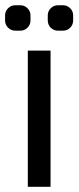

<svg xmlns="http://www.w3.org/2000/svg" viewBox="-20 -718 302 738"><path d="M86.9 0V-523.4H174.3V0ZM58.1 -697.8Q74.2 -697.8 85.7 -686.3Q97.2 -674.8 97.2 -658.7V-639.6Q97.2 -623 85.7 -611.6Q74.2 -600.1 58.1 -600.1H39.1Q22.5 -600.1 11 -611.6Q-0.5 -623 -0.5 -639.6V-658.7Q-0.5 -674.8 11 -686.3Q22.5 -697.8 39.1 -697.8ZM222.2 -697.8Q238.3 -697.8 249.8 -686.3Q261.2 -674.8 261.2 -658.7V-639.6Q261.2 -623 249.8 -611.6Q238.3 -600.1 222.2 -600.1H203.1Q186.5 -600.1 175 -611.6Q163.6 -623 163.6 -639.6V-658.7Q163.6 -674.8 175 -686.3Q186.5 -697.8 203.1 -697.8Z"/></svg>

Font: Qaz
Style: Regular
Weight: 400
Designer: GGBotNet
Foundry: f0n7
Version: 0.70